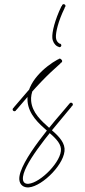

<svg xmlns="http://www.w3.org/2000/svg" viewBox="-74 -702 469 1061"><g transform="rotate(-5 160.5 -171.0)"><path d="M42 325C119 325 257 208 257 128C257 85 221 47 185 10C142 -36 96 -84 96 -150C96 -242 203 -317 268 -346C274 -348 276 -353 273 -359C270 -365 266 -367 260 -364C192 -334 76 -254 76 -150C76 -76 127 -22 171 24C207 61 237 93 237 128C237 196 109 305 42 305C23 305 13 295 13 278C13 204 173 44 294 -77L314 -97C319 -102 319 -106 314 -111C309 -116 306 -117 304 -115L300 -111L280 -91C235 -46 -7 181 -7 278C-7 306 12 325 42 325ZM0 -101C6 -101 10 -106 10 -111C10 -116 6 -121 0 -121C-6 -121 -10 -116 -10 -111C-10 -106 -6 -101 0 -101ZM12 -109C139 -236 197 -284 274 -341C279 -345 280 -350 276 -355C272 -360 267 -361 262 -357C185 -300 126 -251 -2 -123C-5 -120 -5 -116 0 -111C5 -106 9 -106 12 -109ZM314 -101C320 -101 324 -106 324 -111C324 -116 320 -121 314 -121C308 -121 304 -116 304 -111C304 -106 308 -101 314 -101ZM276 -345C282 -345 286 -350 286 -355C286 -360 282 -365 276 -365C270 -365 266 -360 266 -355C266 -350 270 -345 276 -345ZM276 -345C282 -345 286 -350 286 -355C286 -360 282 -365 276 -365C270 -365 266 -360 266 -355C266 -350 270 -345 276 -345ZM273 -349C278 -349 283 -354 283 -359C283 -364 278 -369 273 -369C268 -369 263 -364 263 -359C263 -354 268 -349 273 -349ZM273 -349C278 -349 283 -354 283 -359C283 -364 278 -369 273 -369C268 -369 263 -364 263 -359C263 -354 268 -349 273 -349ZM267 -351C268 -350 271 -351 276 -355C281 -359 284 -362 283 -363C282 -364 278 -363 273 -359C268 -355 266 -352 267 -351ZM279 -432C284 -432 289 -436 289 -442C289 -448 284 -452 279 -452C274 -452 269 -448 269 -442C269 -436 274 -432 279 -432ZM266 -438C272 -434 277 -436 279 -442V-443C282 -448 280 -452 275 -456C268 -462 263 -473 263 -486C263 -514 284 -577 324 -643C328 -649 327 -654 321 -657C315 -660 310 -660 307 -654C266 -585 243 -518 243 -486C243 -466 252 -448 266 -438ZM321 -647C326 -647 331 -652 331 -657C331 -662 326 -667 321 -667C316 -667 311 -662 311 -657C311 -652 316 -647 321 -647Z"/></g></svg>

Font: Mistral SingleLine Outline
Style: Regular
Weight: 300
Designer: François Chastanet, Élisa Garzelli, Anais Alves, Morgane Autin
Foundry: institut supérieur des arts et du design Toulouse / isdaT
Version: Version 1.000;Glyphs 3.3 (3337)